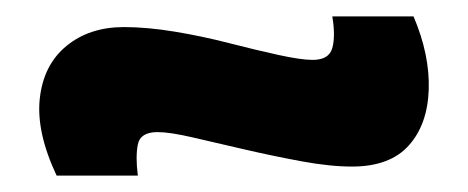

<svg xmlns="http://www.w3.org/2000/svg" viewBox="-20 -447 570 234"><path d="M409 -244Q382 -244 347 -250.5Q312 -257 277.5 -265Q243 -273 215 -279.5Q187 -286 172 -286Q151 -286 148 -271Q145 -256 148 -233H49Q24 -286 28.5 -327Q33 -368 61 -391Q89 -414 131 -414Q159 -414 192.5 -408.5Q226 -403 259 -394.5Q292 -386 319.5 -380Q347 -374 361 -374Q381 -374 385 -388.5Q389 -403 385 -427H484Q504 -380 502.5 -337.5Q501 -295 478 -269.5Q455 -244 409 -244Z"/></svg>

Font: Bricolage Grotesque 48pt Condensed ExtraBold ExtraBold
Style: Regular
Weight: 800
Version: Version 1.000;gftools[0.9.30]